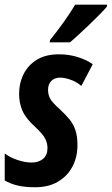

<svg xmlns="http://www.w3.org/2000/svg" viewBox="-26 -786 475 816"><path d="M123 9.8Q78.1 9.8 47.6 2.2Q17.1 -5.4 -5.9 -19V-133.8Q18.1 -115.7 50 -105.5Q82 -95.2 107.9 -95.2Q138.2 -95.2 157 -110.8Q175.8 -126.5 175.8 -157.2Q175.8 -177.2 166 -196.8Q156.2 -216.3 123 -247.1Q84 -282.2 69.6 -314.9Q55.2 -347.7 55.2 -386.2Q55.2 -433.1 74.5 -471.4Q93.8 -509.8 131.3 -532.5Q168.9 -555.2 224.1 -555.2Q266.6 -555.2 304.2 -543.5Q341.8 -531.7 368.2 -513.2L319.8 -420.9Q298.3 -439 273.2 -447.5Q248 -456.1 230 -456.1Q206.1 -456.1 192.1 -442.1Q178.2 -428.2 178.2 -403.8Q178.2 -383.8 187 -367.2Q195.8 -350.6 228 -321.8Q252.9 -298.8 269.8 -278.1Q286.6 -257.3 294.9 -231.7Q303.2 -206.1 303.2 -168.9Q303.2 -118.7 282 -78.1Q260.7 -37.6 220.5 -13.9Q180.2 9.8 123 9.8ZM185.1 -606 187 -616.2Q249.5 -693.4 293.5 -766.1H429.2L428.2 -757.8Q417.5 -744.6 396.5 -723.4Q375.5 -702.1 351.3 -679Q327.1 -655.8 305.4 -636Q283.7 -616.2 271 -606Z"/></svg>

Font: Open Sans Condensed
Style: Bold Italic
Weight: 700
Width: 3
Italic angle: -12°
Designer: Monotype Design Team
Foundry: Monotype Imaging Inc.
Version: Version 3.003; ttfautohint (v1.8.4)